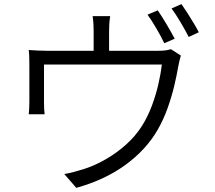

<svg xmlns="http://www.w3.org/2000/svg" viewBox="-20 -864 1040 929"><path d="M743.2 -814Q761.7 -787.1 785.4 -747.3Q809.1 -707.5 825.2 -676.8L774.9 -654.8Q760.7 -685.1 737.5 -724.9Q714.4 -764.6 693.8 -793ZM857.9 -844.2Q871.1 -825.7 887 -800.8Q902.8 -775.9 917.7 -751.2Q932.6 -726.6 941.9 -708L893.1 -685.1Q876.5 -717.8 853.8 -756.1Q831.1 -794.4 810.1 -823.2ZM513.2 -786.1Q509.8 -765.1 508.8 -747.1Q507.8 -729 507.8 -713.9V-618.2H741.2Q768.6 -618.2 783.2 -620.6Q797.9 -623 807.1 -626L855 -595.2Q852.1 -585.4 848.1 -569.1Q844.2 -552.7 841.8 -539.1Q835.4 -500.5 823 -448Q810.5 -395.5 790.5 -339.6Q770.5 -283.7 742.2 -234.9Q687 -139.2 586.9 -66.2Q486.8 6.8 349.1 44.9L291 -22Q314.5 -25.9 340.1 -32.7Q365.7 -39.6 388.2 -46.9Q439.9 -63.5 492.4 -93.8Q544.9 -124 590.6 -165Q636.2 -206.1 667 -254.9Q694.3 -298.3 714.4 -351.3Q734.4 -404.3 746.3 -456.8Q758.3 -509.3 763.2 -551.8H192.9V-368.2Q192.9 -355.5 193.6 -338.4Q194.3 -321.3 195.8 -311H119.1Q120.6 -323.2 121.3 -340.3Q122.1 -357.4 122.1 -371.1V-546.9Q122.1 -563 121.6 -584.7Q121.1 -606.4 119.1 -622.1Q140.1 -620.6 162.4 -619.4Q184.6 -618.2 210.9 -618.2H433.1V-713.9Q433.1 -729 432.1 -747.1Q431.2 -765.1 428.2 -786.1Z"/></svg>

Font: Shanggu Mono N
Style: Regular
Weight: 350
Designer: GuiWonder
Version: Version 1.021